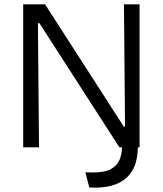

<svg xmlns="http://www.w3.org/2000/svg" viewBox="-20 -680 752 886"><path d="M392 185 374 115Q384 115 392.5 115.5Q401 116 408 116Q463 116 492 100Q521 84 532 56.5Q543 29 543 -5V-41H616V-2Q616 35 607 68.5Q598 102 575.5 128.5Q553 155 514 170.5Q475 186 415 186Q410 186 405 185.5Q400 185 392 185ZM87 0V-660H188L551 -96H557L552 -660H624V0H531L162 -573H155L160 0Z"/></svg>

Font: Bricolage Grotesque Light
Style: Regular
Weight: 300
Designer: Mathieu Triay
Foundry: Atelier Triay
Version: Version 1.000;gftools[0.9.30]